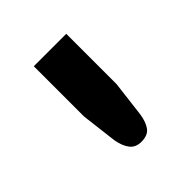

<svg xmlns="http://www.w3.org/2000/svg" viewBox="-90 -783 389 389"><g transform="rotate(-45 104.0 -589.0)"><path d="M150.5 -720V-576L141 -498Q138 -479 130 -468.2Q122 -457.5 103.5 -457.5Q87.5 -457.5 79 -468.2Q70.5 -479 67 -498L57.5 -576V-720Z"/></g></svg>

Font: LatoLatin Semibold
Style: Regular
Weight: 600
Designer: Lukasz Dziedzic with Adam Twardoch and Botio Nikoltchev
Foundry: tyPoland Lukasz Dziedzic
Version: Version 2.015; 2015-08-06; http://www.latofonts.com/